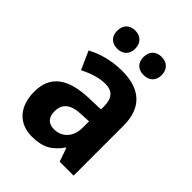

<svg xmlns="http://www.w3.org/2000/svg" viewBox="-216 -863 986 986"><g transform="rotate(45 276.5 -370.5)"><path d="M117 -684C117 -641 145 -619 182 -619C219 -619 248 -641 248 -684C248 -729 219 -751 182 -751C145 -751 117 -729 117 -684ZM308 -684C308 -641 336 -619 374 -619C411 -619 440 -641 440 -684C440 -729 411 -751 374 -751C336 -751 308 -729 308 -684ZM281 -557C209 -557 140 -539 85 -509L129 -410C178 -434 223 -449 268 -449C317 -449 344 -422 344 -364V-340L259 -337C112 -332 37 -278 37 -162C37 -55 96 10 191 10C272 10 313 -16 355 -74H358L384 0H485V-363C485 -493 413 -557 281 -557ZM293 -251 344 -253V-207C344 -138 301 -97 246 -97C207 -97 182 -117 182 -164C182 -217 212 -248 293 -251Z"/></g></svg>

Font: Noto Sans Arabic UI SmCn
Style: Bold
Weight: 700
Width: 4
Designer: Monotype Design Team, Nadine Chahine and Nizar Qandah
Foundry: Monotype Imaging Inc.
Version: Version 2.010